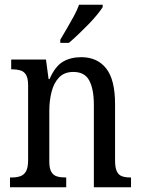

<svg xmlns="http://www.w3.org/2000/svg" viewBox="-20 -786 594 806"><path d="M22 0V-41H30Q49 -41 64.5 -46Q80 -51 89 -66.5Q98 -82 98 -114V-427Q98 -457 89.5 -471.5Q81 -486 65.5 -490.5Q50 -495 32 -495H27V-536H173L184 -454H188Q211 -507 243.5 -526.5Q276 -546 321 -546Q388 -546 425.5 -499Q463 -452 463 -349V-113Q463 -82 470.5 -66.5Q478 -51 492.5 -46Q507 -41 526 -41H530V0H374V-346Q374 -411 355 -447.5Q336 -484 288 -484Q250 -484 228 -461Q206 -438 196.5 -400.5Q187 -363 187 -321V-108Q187 -79 195.5 -64.5Q204 -50 219 -45.5Q234 -41 253 -41H258V0ZM233 -619Q247 -643 262 -668.5Q277 -694 290.5 -719Q304 -744 312 -766H411V-756Q403 -743 387 -723.5Q371 -704 350.5 -683Q330 -662 308.5 -641.5Q287 -621 269 -606H233Z"/></svg>

Font: Noto Serif Condensed
Style: Regular
Weight: 400
Width: 3
Designer: Monotype Design Team
Foundry: Monotype Imaging Inc.
Version: Version 2.015